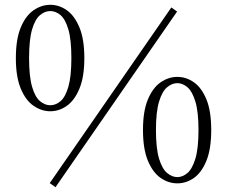

<svg xmlns="http://www.w3.org/2000/svg" viewBox="-20 -753 946 799"><path d="M189 -290Q153 -290 120 -312.5Q87 -335 66.5 -384Q46 -433 46 -511Q46 -590 66.5 -639Q87 -688 120 -710.5Q153 -733 189 -733Q226 -733 258 -710.5Q290 -688 310.5 -639Q331 -590 331 -511Q331 -433 310.5 -384Q290 -335 258 -312.5Q226 -290 189 -290ZM189 -315Q212 -315 232 -332Q252 -349 264.5 -392Q277 -435 277 -511Q277 -588 264.5 -630.5Q252 -673 232 -690Q212 -707 189 -707Q167 -707 146.5 -690Q126 -673 113.5 -630.5Q101 -588 101 -511Q101 -435 113.5 -392Q126 -349 146.5 -332Q167 -315 189 -315ZM718 10Q681 10 648.5 -12.5Q616 -35 595.5 -84Q575 -133 575 -212Q575 -291 595.5 -339.5Q616 -388 648.5 -410.5Q681 -433 718 -433Q755 -433 787 -410.5Q819 -388 839 -339.5Q859 -291 859 -212Q859 -133 839 -84Q819 -35 787 -12.5Q755 10 718 10ZM718 -16Q740 -16 760 -33Q780 -50 793 -92.5Q806 -135 806 -212Q806 -288 793 -330.5Q780 -373 760 -390Q740 -407 718 -407Q696 -407 675.5 -390Q655 -373 642 -330.5Q629 -288 629 -212Q629 -135 642 -92.5Q655 -50 675.5 -33Q696 -16 718 -16ZM211 26 187 9 693 -722 717 -705Z"/></svg>

Font: Noto Serif TC
Style: Regular
Weight: 200
Designer: Ryoko NISHIZUKA 西塚涼子 (kana & ideographs); Frank Grießhammer (Latin, Greek & Cyrillic); Wenlong ZHANG 张文龙 (bopomofo); San
Foundry: Adobe
Version: Version 2.001;hotconv 1.1.0;makeotfexe 2.6.0